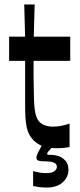

<svg xmlns="http://www.w3.org/2000/svg" viewBox="-20 -654 359 864"><path d="M236 13Q189 13 159 -2Q129 -17 111 -50Q104 -64 100 -82Q96 -100 94.5 -126Q93 -152 93 -192Q93 -218 93 -247.5Q93 -277 93 -304.5Q93 -332 93 -352Q93 -372 93 -380H21V-489H93L89 -634H136L132 -489H296V-380H131Q131 -362 131 -345.5Q131 -329 131 -315Q132 -261 132.5 -225.5Q133 -190 135.5 -167.5Q138 -145 143 -131Q151 -106 171 -95Q191 -84 218 -84Q237 -84 256.5 -88Q276 -92 293 -98V8Q282 10 267 11.5Q252 13 236 13ZM129 183V116Q148 121 161 123Q174 125 188 125Q213 125 224.5 116.5Q236 108 236 97Q236 83 222 77.5Q208 72 181 72Q163 72 153.5 69Q144 66 144 56Q144 47 150.5 34Q157 21 169 -1H223Q204 20 198 27Q192 34 192 38Q192 42 197 42.5Q202 43 211 43Q219 43 229.5 45Q240 47 248 50Q264 57 276 71Q288 85 288 111Q288 143 262 166.5Q236 190 190 190Q176 190 162 188.5Q148 187 129 183Z"/></svg>

Font: Ojuju SemiBold
Style: Regular
Weight: 600
Designer: Chisaokwu Joboson, Mirko Velimirovic
Foundry: Udi Foundry
Version: Version 1.000